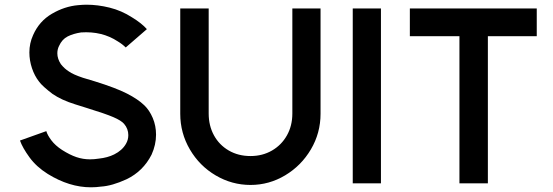

<svg xmlns="http://www.w3.org/2000/svg" viewBox="-20 -769 2355 817"><path d="M367 28Q275 28 183 -29Q135 -59 105.5 -99.5Q76 -140 65 -171L177 -211Q182 -194 198.5 -172Q215 -150 244 -131Q277 -110 305 -100.5Q333 -91 363 -91Q381 -91 400 -94Q438 -98 466 -112Q500 -129 516 -157Q526 -174 526 -194Q526 -221 508 -242Q496 -256 462.5 -270.5Q429 -285 351 -309L300 -325Q242 -343 204 -369Q184 -384 168 -398.5Q152 -413 146 -422Q127 -446 116 -479Q105 -512 105 -546Q105 -585 121 -620Q147 -679 201 -710.5Q255 -742 312 -747Q334 -749 348 -749Q396 -749 446.5 -736.5Q497 -724 542 -695Q583 -670 605 -645L515 -567Q501 -581 481 -593Q414 -637 325 -631Q292 -626 268 -614Q244 -602 231 -573Q224 -559 224 -542Q224 -519 239 -496Q255 -476 273 -465Q291 -452 333 -438L383 -423Q473 -395 520 -371Q567 -347 594 -321Q616 -300 630 -267Q644 -234 644 -196Q644 -153 625 -111Q589 -40 518 -6Q457 22 410 25Q389 28 367 28Z M868 -286V-733H747V-285Q747 -203 788 -133Q829 -63 898 -22.5Q967 18 1046 18Q1125 18 1193.5 -23Q1262 -64 1303 -133.5Q1344 -203 1344 -285V-733H1224V-286Q1224 -234 1201 -193Q1178 -152 1137.5 -128.5Q1097 -105 1046 -105Q994 -105 953.5 -128.5Q913 -152 890.5 -193Q868 -234 868 -286Z M1601 -733V11H1481V-733Z M2264 -615H2056V11H1935V-615H1724V-733H2264Z"/></svg>

Font: SUIT
Style: Bold
Weight: 700
Designer: Sunn Youn; Korean Glyphs from Source Han Sans (Sandoll Communications; Soo-young Jang, Joo-yeon Kang)
Foundry: Sunn
Version: Version 1.150